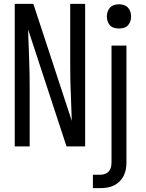

<svg xmlns="http://www.w3.org/2000/svg" viewBox="-20 -755 753 990"><path d="M56 0V-735H152L350 -132Q350 -140 349.5 -148.5Q349 -157 349 -165L345 -276Q343 -317 342.5 -358.5Q342 -400 342 -441V-735H419V0H323L125 -603Q125 -595 125.5 -586.5Q126 -578 126 -570L130 -459Q132 -418 132.5 -376.5Q133 -335 133 -294V0ZM459 215V146H498Q510 146 522 141.5Q534 137 542 127.5Q550 118 552.5 105.5Q555 93 555 81V-520H632V81Q632 99 629 117Q626 135 618 151Q610 167 597 180Q584 193 568 201Q552 209 534 212Q516 215 498 215ZM594 -608Q581 -608 568.5 -611.5Q556 -615 547.5 -624Q539 -633 535 -645Q531 -657 531 -670Q531 -683 535 -695Q539 -707 547.5 -716Q556 -725 568.5 -729Q581 -733 594 -733Q606 -733 618.5 -729Q631 -725 639.5 -716Q648 -707 652 -695Q656 -683 656 -670Q656 -657 652 -645Q648 -633 639.5 -624Q631 -615 618.5 -611.5Q606 -608 594 -608Z"/></svg>

Font: Iosevka QP
Style: Regular
Weight: 400
Designer: Belleve Invis
Foundry: Belleve Invis
Version: Version 20.0.0; ttfautohint (v1.8.4)